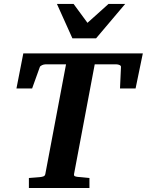

<svg xmlns="http://www.w3.org/2000/svg" viewBox="-20 -937 732 957"><path d="M655.8 -496.1H578.1L583 -603Q583.5 -609.4 575.9 -612.8Q568.4 -616.2 561 -616.2H452.1L349.1 -69.8Q347.7 -61 353.3 -58.6Q358.9 -56.2 368.2 -55.2Q377 -54.7 386.7 -53.7Q395 -52.7 405.3 -51.8L425.8 -49.8V0H124V-49.8Q133.8 -50.8 143.3 -51.3Q152.8 -51.8 161.1 -52.7Q170.4 -53.7 179.2 -54.2Q189.5 -55.2 197 -58.1Q204.6 -61 206.1 -70.8L309.1 -616.2H206.1Q202.6 -616.2 198.2 -615.2Q193.8 -614.3 189.7 -612.3Q185.5 -610.4 182.4 -607.9Q179.2 -605.5 178.2 -602.1L140.1 -496.1H62L96.2 -670.9H691.9ZM459 -746.1H340.8L263.7 -917.5H346.7L416 -823.2L521 -917.5H604Z"/></svg>

Font: Charis SIL Am
Style: Bold Italic
Weight: 700
Italic angle: -11°
Foundry: SIL International
Version: Version 5.000